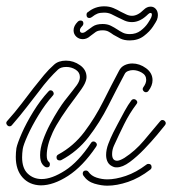

<svg xmlns="http://www.w3.org/2000/svg" viewBox="-30 -583 545 608"><path d="M119 -53Q112 -53 104.5 -62.5Q97 -72 97 -92Q97 -113 106 -138.5Q115 -164 128.5 -189.5Q142 -215 154.5 -234.5Q167 -254 174 -263Q189 -282 200 -296Q211 -310 213 -313Q223 -327 223 -339Q223 -354 209.5 -362.5Q196 -371 180 -371Q163 -371 154 -363Q140 -350 124.5 -332.5Q109 -315 92 -292Q74 -269 54 -243Q34 -217 8 -187Q5 -183 0 -183Q-5 -183 -8.5 -188.5Q-12 -194 -8 -199Q18 -228 38.5 -255Q59 -282 76 -304Q94 -327 109.5 -345.5Q125 -364 141 -378Q155 -391 179 -391Q203 -391 223.5 -376.5Q244 -362 244 -339Q244 -330 238 -317.5Q232 -305 210 -276Q156 -205 137 -164Q118 -123 118 -91Q118 -76 124 -71Q128 -68 128 -63Q128 -53 119 -53ZM159 -75Q149 -75 149 -85Q149 -91 155 -94Q203 -120 237 -165Q271 -210 297 -262Q323 -314 347 -359Q353 -371 364.5 -376.5Q376 -382 389 -382Q412 -382 432.5 -367Q453 -352 453 -329Q453 -312 440 -295Q437 -291 432 -291Q427 -291 423.5 -296Q420 -301 424 -307Q433 -319 433 -330Q433 -345 419 -353Q405 -361 391 -361Q383 -361 375.5 -358Q368 -355 365 -349Q340 -302 313 -248.5Q286 -195 250.5 -149Q215 -103 164 -76Q162 -75 159 -75ZM99 4Q63 3 41.5 -21Q20 -45 20 -86Q20 -93 20.5 -100Q21 -107 22 -114Q25 -129 39 -161Q53 -193 75.5 -229.5Q98 -266 123 -293Q126 -297 130 -297Q136 -297 139 -291Q142 -285 137 -280Q113 -253 92 -218.5Q71 -184 57.5 -154Q44 -124 42 -111Q41 -104 40.5 -97.5Q40 -91 40 -85Q40 -50 58 -33Q76 -16 102 -16Q134 -16 176 -43Q218 -70 258 -130Q261 -135 266 -135Q271 -135 275 -130Q279 -125 274 -118Q232 -56 185.5 -26Q139 4 99 4ZM340 -53Q334 -53 331 -54Q317 -59 311.5 -69Q306 -79 306 -92Q306 -109 313 -127.5Q320 -146 328.5 -163Q337 -180 342 -189Q353 -210 364.5 -231Q376 -252 386 -265Q389 -269 394 -269Q399 -269 403 -264Q407 -259 402 -253Q380 -224 363 -189.5Q346 -155 331 -122Q325 -109 325 -95Q325 -74 341 -74Q349 -74 364 -83Q398 -105 425 -137Q452 -169 477 -199Q480 -203 484 -203Q490 -203 493.5 -197.5Q497 -192 492 -186Q485 -177 467.5 -156Q450 -135 427 -111Q404 -87 381 -70Q358 -53 340 -53ZM310 5Q291 5 269 -1.5Q247 -8 234 -27Q232 -31 232 -33Q232 -43 242 -43Q247 -43 250 -39Q259 -26 276 -20.5Q293 -15 310 -15Q336 -15 368.5 -26Q401 -37 434 -62Q436 -64 440 -64Q450 -64 450 -54Q450 -49 446 -46Q411 -19 375.5 -7Q340 5 310 5ZM381 -455Q363 -455 351 -461Q339 -467 329 -473Q321 -479 313.5 -483Q306 -487 295 -487Q281 -487 273.5 -482Q266 -477 256 -469Q245 -459 232 -459Q220 -459 211.5 -467Q203 -475 203 -487Q203 -501 216 -514Q220 -518 225 -518Q234 -518 234 -509Q234 -504 230 -500Q223 -493 223 -487Q223 -479 231 -479Q237 -479 244 -485Q252 -491 263.5 -499Q275 -507 295 -507Q310 -507 321 -501.5Q332 -496 341 -490Q350 -484 359 -479.5Q368 -475 381 -475Q401 -475 415.5 -486Q430 -497 438.5 -510Q447 -523 449 -528Q451 -534 451 -536Q451 -542 447 -542Q443 -542 439 -538Q414 -513 388 -513Q375 -513 364 -518Q353 -523 343 -528Q332 -534 322 -538.5Q312 -543 300 -543Q287 -543 279 -540Q271 -537 261 -529Q257 -526 253 -526Q244 -526 244 -536Q244 -543 249 -545Q271 -563 300 -563Q316 -563 329 -557.5Q342 -552 352 -546Q362 -541 370.5 -537Q379 -533 388 -533Q406 -533 425 -552Q435 -562 447 -562Q457 -562 463.5 -554.5Q470 -547 470 -535Q470 -528 467 -520Q465 -515 454.5 -499Q444 -483 425.5 -469Q407 -455 381 -455Z"/></svg>

Font: Neonderthaw
Style: Regular
Weight: 400
Designer: Robert E. Leuschke
Foundry: Robert E. Leuschke
Version: Version 1.010; ttfautohint (v1.8.3)